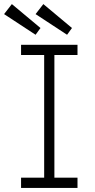

<svg xmlns="http://www.w3.org/2000/svg" viewBox="-35 -919 467 939"><path d="M68 0V-50H181V-650H68V-700H344V-650H231V-50H344V0ZM293 -749 139 -850 177 -899 317 -782ZM139 -749 -15 -850 23 -899 163 -782Z"/></svg>

Font: Lexend ExtraLight
Style: Regular
Weight: 200
Designer: Bonnie Shaver-Troup, Thomas Jockin
Foundry: Lexend
Version: Version 1.007; ttfautohint (v1.8.3)